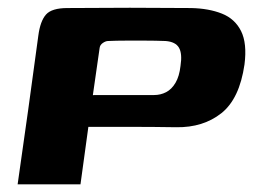

<svg xmlns="http://www.w3.org/2000/svg" viewBox="-20 -481 676 501"><path d="M26 0Q40 -97 53.5 -194Q67 -291 80 -388Q85 -426 100 -443Q115 -460 156 -460Q208 -460 263.5 -460.5Q319 -461 374 -460.5Q429 -460 479 -460Q525 -459 559 -445.5Q593 -432 609 -400Q625 -368 618 -313Q605 -223 557.5 -185.5Q510 -148 440 -149Q381 -150 317 -150Q253 -150 194 -150Q199 -187 201.5 -204.5Q204 -222 209 -227.5Q214 -233 228 -233Q248 -233 274.5 -233Q301 -233 329 -233Q357 -233 382 -233Q399 -233 413.5 -240.5Q428 -248 438 -265Q448 -282 451 -309Q456 -341 447 -356.5Q438 -372 412 -374Q385 -375 359.5 -375Q334 -375 309 -375Q284 -375 262 -374Q256 -374 248.5 -369Q241 -364 240 -356Q227 -267 214.5 -178.5Q202 -90 190 0Z"/></svg>

Font: Genos Thin
Style: Bold Italic
Weight: 700
Italic angle: -8°
Version: Version 1.010